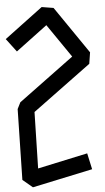

<svg xmlns="http://www.w3.org/2000/svg" viewBox="-72 -1236 695 1270"><g transform="rotate(-5 275.5 -601.5)"><path d="M93.8 -10.7Q72.3 -28.3 28.3 -65.4Q31.2 -221.7 38.1 -535.2Q44.9 -549.8 59.6 -578.1Q182.6 -668.9 427.7 -849.6Q377 -922.9 275.4 -1071.3Q205.1 -1019.5 66.4 -915Q43.9 -944.3 0 -1002.9Q85 -1066.4 254.9 -1193.4Q281.2 -1188.5 333 -1180.7Q404.3 -1076.2 547.9 -867.2Q543.9 -841.8 536.1 -792Q406.2 -697.3 147.5 -505.9Q144.5 -381.8 138.7 -131.8Q250 -156.2 470.7 -203.1Q478.5 -167 494.1 -95.7Q360.4 -67.4 93.8 -10.7Z"/></g></svg>

Font: Hector
Style: bold
Weight: 400
Designer: Cristian Lopez
Version: Version 1.0